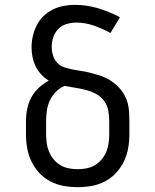

<svg xmlns="http://www.w3.org/2000/svg" viewBox="-20 -763 640 791"><path d="M300 8Q271 8 242.5 3Q214 -2 188 -15.5Q162 -29 142 -50.5Q122 -72 109.5 -98Q97 -124 92 -152.5Q87 -181 87 -210V-263Q87 -289 92 -314Q97 -339 109 -361.5Q121 -384 140 -401.5Q159 -419 181 -431Q164 -441 150 -456Q136 -471 127 -489.5Q118 -508 114 -528Q110 -548 110 -568Q110 -592 115.5 -615Q121 -638 131.5 -659Q142 -680 159 -696.5Q176 -713 197 -723.5Q218 -734 241.5 -738.5Q265 -743 288 -743Q337 -743 384 -729Q431 -715 474 -692L435 -627Q402 -645 366.5 -657.5Q331 -670 294 -670Q274 -670 254 -664Q234 -658 220 -643.5Q206 -629 199.5 -609.5Q193 -590 193 -570Q193 -552 198.5 -534.5Q204 -517 216 -504Q228 -491 245.5 -485.5Q263 -480 280.5 -476.5Q298 -473 315.5 -470.5Q333 -468 350.5 -463.5Q368 -459 385 -454Q402 -449 418 -441Q434 -433 448.5 -422Q463 -411 474.5 -397.5Q486 -384 494.5 -368Q503 -352 507 -334.5Q511 -317 512 -299Q513 -281 513 -263V-210Q513 -181 508 -152.5Q503 -124 490.5 -98Q478 -72 458 -50.5Q438 -29 412 -15.5Q386 -2 357.5 3Q329 8 300 8ZM300 -66Q318 -66 336.5 -69.5Q355 -73 371 -82.5Q387 -92 399 -106.5Q411 -121 418 -138Q425 -155 427.5 -173.5Q430 -192 430 -210V-263Q430 -286 426 -308Q422 -330 408.5 -348Q395 -366 375 -376.5Q355 -387 333.5 -392.5Q312 -398 290 -401.5Q268 -405 246 -409Q226 -401 210.5 -385Q195 -369 185.5 -349Q176 -329 173 -307Q170 -285 170 -263V-210Q170 -192 172.5 -173.5Q175 -155 182 -138Q189 -121 201 -106.5Q213 -92 229 -82.5Q245 -73 263.5 -69.5Q282 -66 300 -66Z"/></svg>

Font: Iosevka HT Extended
Style: Regular
Weight: 400
Width: 7
Monospace: yes
Designer: Belleve Invis
Foundry: Belleve Invis
Version: Version 32.3.0; ttfautohint (v1.8.4)